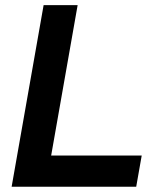

<svg xmlns="http://www.w3.org/2000/svg" viewBox="-20 -713 626 733"><path d="M24.4 0H500L521 -119.1H175.3L276.4 -693.4H146.5Z"/></svg>

Font: Cascadia Code NF
Style: Bold Italic
Weight: 700
Italic angle: -10°
Monospace: yes
Designer: Aaron Bell
Foundry: Saja Typeworks
Version: Version 2404.023